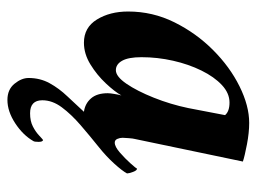

<svg xmlns="http://www.w3.org/2000/svg" viewBox="-107 -371 691 517"><g transform="rotate(90 238.5 -112.5)"><path d="M447 -109Q440 -96 420.5 -74.5Q401 -53 376 -33Q346 -9 317 16Q288 41 269 66.5Q250 92 250 119Q250 152 285 152Q306 152 320.5 144.5Q335 137 344.5 128Q354 119 357 117Q362 118 362 129Q362 140 360 143Q344 171 312 192Q280 213 249 213Q221 213 205.5 194Q190 175 190 156Q190 125 204 99.5Q218 74 239.5 51.5Q261 29 281 7Q259 4 245 -12Q231 -28 231 -57Q231 -60 231.5 -65Q232 -70 233 -75Q234 -81 235 -86Q236 -91 237 -94Q227 -76 204.5 -52Q182 -28 153.5 -10.5Q125 7 95 7Q54 7 32.5 -28Q11 -63 11 -112Q11 -178 40 -236.5Q69 -295 114.5 -340.5Q160 -386 212.5 -412Q265 -438 311 -438Q337 -438 368.5 -432Q400 -426 415 -421L354 -129Q353 -126 352 -113.5Q351 -101 351 -97Q351 -90 354 -83Q357 -76 364 -76Q375 -76 391 -90Q407 -104 420 -118.5Q433 -133 434 -136Q439 -136 443 -125Q447 -114 447 -109ZM256 -385Q231 -385 209 -364.5Q187 -344 170 -309.5Q153 -275 143.5 -233Q134 -191 134 -148Q134 -113 143.5 -96Q153 -79 169 -79Q186 -79 205.5 -107.5Q225 -136 243 -181Q261 -226 271 -274L290 -373Q280 -385 256 -385Z"/></g></svg>

Font: Amiri
Style: Bold Italic
Weight: 700
Italic angle: 10°
Designer: Khaled Hosny
Version: Version 0.113